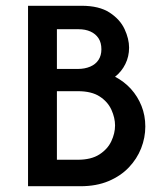

<svg xmlns="http://www.w3.org/2000/svg" viewBox="-20 -645 561 665"><path d="M77.1 0V-625H262.5Q323.6 -625 359.7 -601.4Q395.8 -577.8 411.5 -544.1Q427.1 -510.4 427.1 -479.9Q427.1 -449.3 414.2 -423.3Q401.4 -397.2 378.5 -379.2Q410.4 -362.5 433.7 -336.8Q456.9 -311.1 470.1 -278.1Q483.3 -245.1 483.3 -206.9Q483.3 -168.1 468.8 -131.2Q454.2 -94.4 426 -64.9Q397.9 -35.4 355.9 -17.7Q313.9 0 258.3 0ZM177.1 -91.7H249.3Q295.8 -91.7 324.3 -110.1Q352.8 -128.5 365.6 -155.9Q378.5 -183.3 378.5 -210.4Q378.5 -236.8 366 -264.6Q353.5 -292.4 325.3 -310.8Q297.2 -329.2 249.3 -329.2H177.1ZM177.1 -406.2H249.3Q273.6 -406.2 292.4 -414.2Q311.1 -422.2 321.2 -437.5Q331.2 -452.8 331.2 -474.3Q331.2 -497.2 321.2 -512.5Q311.1 -527.8 293.4 -535.8Q275.7 -543.8 252.1 -543.8H177.1Z"/></svg>

Font: Afacad Flux Medium
Style: Regular
Weight: 500
Designer: Kristian Moeller
Foundry: Dicotype
Version: Version 1.100